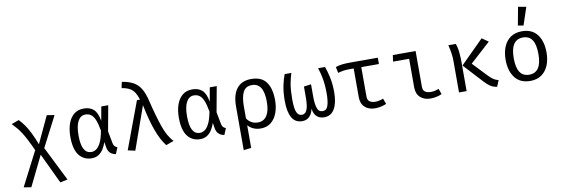

<svg xmlns="http://www.w3.org/2000/svg" viewBox="-67 -1378 6288 2145"><g transform="rotate(-10 3077.0 -305.0)"><path d="M140 -550.3Q171.8 -517.4 200 -477.7Q228.2 -437.9 256.2 -382.1Q284.1 -326.2 315.4 -244.6L457.9 -549.7L544.1 -535.9L366.7 -192.3L561.5 197.9L476.9 215.9L314.9 -126.7L148.7 213.3L64.1 199.5L263.1 -187.7Q229.7 -261.5 203.3 -312.3Q176.9 -363.1 153.8 -398.7Q130.8 -434.4 107.2 -462.6Q83.6 -490.8 55.4 -519.5Z M876.9 -551.3Q945.6 -551.3 987.7 -514.6Q1029.7 -477.9 1046.7 -382.1L1074.9 -540H1153.8L1101 -252.3L1127.7 -112.3Q1132.3 -90.8 1142.8 -79.2Q1153.3 -67.7 1173.3 -60L1143.1 12.8Q1104.6 6.7 1080 -16.7Q1055.4 -40 1048.7 -84.6L1039.5 -142.6Q1025.6 -101 1003.8 -65.9Q982.1 -30.8 949.5 -9.5Q916.9 11.8 871.3 11.8Q779.5 11.8 727.4 -56.9Q675.4 -125.6 675.4 -265.1Q675.4 -348.7 697.9 -413.3Q720.5 -477.9 765.1 -514.6Q809.7 -551.3 876.9 -551.3ZM883.6 -482.1Q828.2 -482.1 798.2 -426.4Q768.2 -370.8 768.2 -265.1Q768.2 -158.5 796.4 -108.2Q824.6 -57.9 879.5 -57.9Q904.6 -57.9 931.5 -74.1Q958.5 -90.3 982.8 -136.7Q1007.2 -183.1 1024.6 -273.8Q1010.3 -356.9 990.5 -402.1Q970.8 -447.2 944.1 -464.6Q917.4 -482.1 883.6 -482.1Z M1479.5 -540H1514.4Q1500 -588.2 1479.5 -621Q1459 -653.8 1424.6 -673.6Q1390.3 -693.3 1333.8 -702.1L1348.2 -770.8Q1427.7 -759 1478.7 -729.7Q1529.7 -700.5 1561 -647.4Q1592.3 -594.4 1611.8 -511.3Q1655.4 -329.7 1698.2 -206.7Q1741 -83.6 1803.6 -21L1714.9 11.8Q1658.5 -59 1614.4 -179Q1570.3 -299 1535.9 -473.3L1363.6 12.8L1280.5 -5.6Z M2107.7 -551.3Q2176.4 -551.3 2218.5 -514.6Q2260.5 -477.9 2277.4 -382.1L2305.6 -540H2384.6L2331.8 -252.3L2358.5 -112.3Q2363.1 -90.8 2373.6 -79.2Q2384.1 -67.7 2404.1 -60L2373.8 12.8Q2335.4 6.7 2310.8 -16.7Q2286.2 -40 2279.5 -84.6L2270.3 -142.6Q2256.4 -101 2234.6 -65.9Q2212.8 -30.8 2180.3 -9.5Q2147.7 11.8 2102.1 11.8Q2010.3 11.8 1958.2 -56.9Q1906.2 -125.6 1906.2 -265.1Q1906.2 -348.7 1928.7 -413.3Q1951.3 -477.9 1995.9 -514.6Q2040.5 -551.3 2107.7 -551.3ZM2114.4 -482.1Q2059 -482.1 2029 -426.4Q1999 -370.8 1999 -265.1Q1999 -158.5 2027.2 -108.2Q2055.4 -57.9 2110.3 -57.9Q2135.4 -57.9 2162.3 -74.1Q2189.2 -90.3 2213.6 -136.7Q2237.9 -183.1 2255.4 -273.8Q2241 -356.9 2221.3 -402.1Q2201.5 -447.2 2174.9 -464.6Q2148.2 -482.1 2114.4 -482.1Z M2775.9 -551.3Q2893.3 -551.3 2946.4 -477.9Q2999.5 -404.6 2999.5 -270.3Q2999.5 -194.4 2976.4 -130.3Q2953.3 -66.2 2906.4 -27.2Q2859.5 11.8 2788.2 11.8Q2698.5 11.8 2643.6 -50.3V206.7L2557.4 217.4V-277.4Q2557.4 -411.8 2613.1 -481.5Q2668.7 -551.3 2775.9 -551.3ZM2773.8 -483.1Q2701 -483.1 2672.3 -425.9Q2643.6 -368.7 2643.6 -263.6V-127.7Q2688.2 -60 2768.7 -60Q2835.4 -60 2870.5 -114.4Q2905.6 -168.7 2905.6 -270.8Q2905.6 -483.1 2773.8 -483.1Z M3613.3 -540Q3632.3 -488.7 3648.7 -414.9Q3665.1 -341 3665.1 -244.6Q3665.1 -125.6 3625.6 -56.9Q3586.2 11.8 3508.2 11.8Q3455.4 11.8 3423.3 -18.2Q3391.3 -48.2 3383.6 -107.7Q3371.8 -50.8 3340 -19.5Q3308.2 11.8 3257.9 11.8Q3179.5 11.8 3141.8 -54.6Q3104.1 -121 3104.1 -244.6Q3104.1 -341 3119.5 -415.1Q3134.9 -489.2 3154.9 -540H3231.3Q3212.8 -481.5 3203.8 -433.1Q3194.9 -384.6 3192.1 -339Q3189.2 -293.3 3189.2 -244.6Q3189.2 -190.3 3195.6 -148.2Q3202.1 -106.2 3219 -82.6Q3235.9 -59 3267.2 -59Q3297.4 -59 3314.1 -84.1Q3330.8 -109.2 3336.9 -149.7Q3343.1 -190.3 3343.1 -236.4V-365.6L3425.6 -376.9V-235.9Q3425.6 -157.9 3441 -108.5Q3456.4 -59 3502.1 -59Q3548.2 -59 3564.1 -111Q3580 -163.1 3580 -244.6Q3580 -293.3 3576.4 -339Q3572.8 -384.6 3563.1 -433.1Q3553.3 -481.5 3534.4 -540Z M4211.8 -540V-468.2H4011.8V-133.3Q4011.8 -93.3 4036.4 -76.7Q4061 -60 4100 -60Q4121.5 -60 4145.1 -65.1Q4168.7 -70.3 4190.3 -79L4213.8 -15.9Q4195.4 -6.2 4158.7 2.8Q4122.1 11.8 4085.6 11.8Q4012.3 11.8 3969 -29Q3925.6 -69.7 3925.6 -143.1V-468.2H3879.5Q3842.1 -468.2 3815.4 -464.9Q3788.7 -461.5 3746.2 -449.7L3732.3 -518.5Q3767.7 -530.8 3806.7 -535.4Q3845.6 -540 3891.8 -540Z M4554.4 -467.2H4371.8L4382.1 -540H4640.5V-133.3Q4640.5 -93.3 4665.4 -76.7Q4690.3 -60 4729.7 -60Q4751.3 -60 4774.6 -65.1Q4797.9 -70.3 4820 -79L4843.1 -15.9Q4825.1 -6.2 4788.5 2.8Q4751.8 11.8 4714.9 11.8Q4642.1 11.8 4598.2 -29Q4554.4 -69.7 4554.4 -143.1Z M5391.3 -551.8 5464.1 -501.5 5233.3 -291.8 5384.1 -132.8Q5417.4 -98.5 5441.8 -82.3Q5466.2 -66.2 5497.9 -59L5468.2 11.8Q5423.6 5.6 5392.8 -15.4Q5362.1 -36.4 5331.3 -69.2L5128.2 -289.7ZM5096.9 -540Q5114.4 -490.8 5119.2 -434.9Q5124.1 -379 5124.1 -332.8V0H5037.9V-349.2Q5037.9 -402.1 5031 -447.9Q5024.1 -493.8 5011.8 -540Z M5847.2 -551.3Q5961.5 -551.3 6020 -474.9Q6078.5 -398.5 6078.5 -270.3Q6078.5 -187.7 6051.8 -124.1Q6025.1 -60.5 5973.3 -24.4Q5921.5 11.8 5846.2 11.8Q5731.8 11.8 5672.8 -65.1Q5613.8 -142.1 5613.8 -269.2Q5613.8 -352.3 5640.5 -416.2Q5667.2 -480 5719.2 -515.6Q5771.3 -551.3 5847.2 -551.3ZM5847.2 -481Q5777.4 -481 5741.8 -429.2Q5706.2 -377.4 5706.2 -269.2Q5706.2 -162.1 5741.3 -110.5Q5776.4 -59 5846.2 -59Q5915.9 -59 5951 -110.8Q5986.2 -162.6 5986.2 -270.3Q5986.2 -377.9 5951.3 -429.5Q5916.4 -481 5847.2 -481ZM5853.3 -828.2 5944.6 -811.8 5877.4 -611.3 5815.4 -622.1Z"/></g></svg>

Font: FiraCode Nerd Font
Style: Regular
Weight: 400
Designer: Carrois Corporate, Edenspiekermann AG, Nikita Prokopov
Foundry: Carrois Corporate, Edenspiekermann AG, Nikita Prokopov
Version: Version 6.002;Nerd Fonts 2.1.0